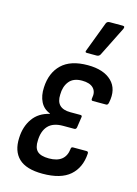

<svg xmlns="http://www.w3.org/2000/svg" viewBox="-110 -761 594 830"><g transform="rotate(15 187.5 -346.0)"><path d="M164 8Q91 8 57.5 -24Q24 -56 27 -116Q29 -167 54.5 -203Q80 -239 128 -250V-252Q99 -263 85.5 -290Q72 -317 74 -354Q77 -420 116.5 -458Q156 -496 233 -496Q304 -496 340 -461Q376 -426 363 -364Q361 -352 353 -352H293Q285 -352 287 -363Q293 -392 277 -408.5Q261 -425 226 -425Q187 -425 168.5 -401.5Q150 -378 150 -342Q147 -280 212 -280H257Q266 -280 264 -271L257 -224Q255 -215 247 -215H197Q152 -215 130.5 -191.5Q109 -168 108 -126Q106 -93 121.5 -78Q137 -63 174 -63Q247 -63 254 -127Q254 -136 263 -136H323Q332 -136 331 -126Q327 -63 286.5 -27.5Q246 8 164 8ZM215 -546Q204 -546 210 -558L260 -690Q264 -700 276 -700H334Q346 -700 340 -687L274 -555Q269 -546 258 -546Z"/></g></svg>

Font: Sofia Sans Condensed Medium
Style: Italic
Weight: 500
Italic angle: -9°
Designer: Botio Nikoltchev, Ani Petrova
Foundry: lettersoup
Version: Version 4.101; ttfautohint (v1.8.4.7-5d5b)